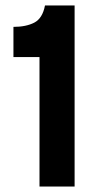

<svg xmlns="http://www.w3.org/2000/svg" viewBox="-20 -680 364 700"><path d="M124 0V-472H29V-582Q75 -582 105 -597.5Q135 -613 144 -660H252V0Z"/></svg>

Font: Bricolage Grotesque 28pt SemiBold
Style: Regular
Weight: 600
Version: Version 1.001;gftools[0.9.33.dev8+g029e19f]